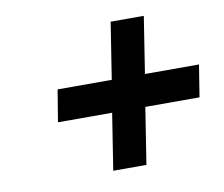

<svg xmlns="http://www.w3.org/2000/svg" viewBox="-60 -638 719 615"><g transform="rotate(-10 300.0 -330.0)"><path d="M261.2 -94.2 290 -277.8H113.8L130.9 -381.8H307.1L335.9 -565.9H443.8L415 -381.8H590.8L574.2 -277.8H397.9L369.1 -94.2Z"/></g></svg>

Font: Office Code Pro Bold Italic
Style: Regular
Weight: 700
Italic angle: -9°
Designer: Nathan Rutzky & Paul D. Hunt
Foundry: Adobe Systems Incorporated
Version: Version 1.004;PS 001.004;hotconv 1.0.70;makeotf.lib2.5.58329